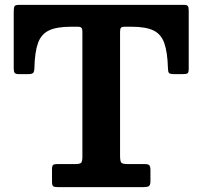

<svg xmlns="http://www.w3.org/2000/svg" viewBox="-20 -770 832 790"><path d="M194 -23V-74Q194 -87.5 198.5 -91.2Q203 -95 216 -95H290Q308.5 -95 313.8 -100.2Q319 -105.5 319 -125V-639.5Q319 -651 315 -655.5Q311 -660 299.5 -660H271.5Q213.5 -660 181.5 -644.8Q149.5 -629.5 136.2 -592.5Q123 -555.5 121.5 -489.5Q121 -474.5 116.2 -469.8Q111.5 -465 95.5 -465H58Q44.5 -465 40.5 -470Q36.5 -475 36.5 -488V-722.5Q36.5 -739 39.8 -744.5Q43 -750 59.5 -750H736Q749 -750 752.8 -745.2Q756.5 -740.5 756.5 -726.5V-487Q756.5 -472 751.8 -468.5Q747 -465 731.5 -465H696Q679 -465 675 -470.2Q671 -475.5 671 -490.5Q669 -556.5 655.8 -593.2Q642.5 -630 610.8 -645Q579 -660 521.5 -660H493Q480.5 -660 477.2 -655.2Q474 -650.5 474 -638.5V-129.5Q474 -108 478.5 -101.5Q483 -95 504 -95H574Q590 -95 594.5 -90Q599 -85 599 -69V-24.5Q599 -8 592.2 -4Q585.5 0 570.5 0H219Q203.5 0 198.8 -3.8Q194 -7.5 194 -23Z"/></svg>

Font: Besley
Style: Bold
Weight: 700
Designer: Owen Earl
Foundry: indestructible type*
Version: Version 2.001; ttfautohint (v1.8.3)